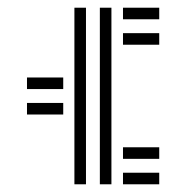

<svg xmlns="http://www.w3.org/2000/svg" viewBox="-20 -451 483 498"><path d="M239 27V-431H269V27ZM173 27V-431H203V27ZM299 -401V-431H393V-401ZM299 -335V-365H393V-335ZM50 -220V-250H144V-220ZM50 -154V-184H144V-154ZM299 -39V-69H393V-39ZM299 27V-3H393V27Z"/></svg>

Font: Zen Tokyo Zoo
Style: Regular
Weight: 400
Designer: Yoshimichi Ohira
Foundry: A-1 Corp ZenFonts
Version: Version 1.002; ttfautohint (v1.8.3)